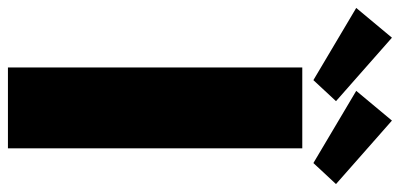

<svg xmlns="http://www.w3.org/2000/svg" viewBox="-372 -726 1008 484"><g transform="rotate(90 132.0 -484.0)"><path d="M60 -742V0H264V-742ZM-15 -968 -90 -878 92 -770 145 -827ZM194 -968 119 -878 301 -770 354 -827Z"/></g></svg>

Font: Bisquit Text
Style: Bold
Weight: 800
Version: Version 1.004;Glyphs 3.2.3 (3260)